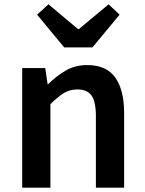

<svg xmlns="http://www.w3.org/2000/svg" viewBox="-20 -871 672 891"><path d="M83 0V-555H190L201 -480H203Q240 -517 284 -543Q328 -569 385 -569Q474 -569 515 -511Q556 -453 556 -348V0H425V-331Q425 -400 404.5 -428Q384 -456 339 -456Q303 -456 275.5 -438.5Q248 -421 214 -388V0ZM278 -651 152 -803 205 -851 342 -736H346L484 -851L535 -803L409 -651Z"/></svg>

Font: Noto Sans SC SemiBold
Style: Regular
Weight: 600
Designer: Ryoko NISHIZUKA 西塚涼子 (kana, bopomofo & ideographs); Paul D. Hunt (Latin, Greek & Cyrillic); Sandoll Communications 산돌커뮤니
Foundry: Adobe
Version: Version 2.004-H2;hotconv 1.0.118;makeotfexe 2.5.65603